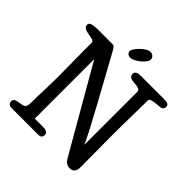

<svg xmlns="http://www.w3.org/2000/svg" viewBox="-251 -1156 1352 1352"><g transform="rotate(45 424.5 -480.5)"><path d="M517 -936C517 -953 502 -972 476 -972C438 -972 369 -900 369 -872C369 -856 384 -841 404 -841C439 -841 517 -897 517 -936ZM596 -25C610 1 633 11 654 11C689 11 703 -15 703 -47C703 -141 701 -281 701 -368C701 -517 705 -571 705 -712C705 -734 723 -738 790 -744C815 -746 829 -752 829 -776C829 -797 817 -804 775 -804H548C516 -804 497 -795 497 -774C497 -747 517 -740 539 -738C596 -733 610 -728 610 -705V-179C582 -254 346 -673 288 -781C270 -814 264 -821 248 -821H118C44 -821 26 -812 26 -791C26 -737 138 -761 138 -726C138 -622 141 -498 141 -388C141 -292 135 -205 135 -119C135 -81 121 -72 94 -68C49 -61 29 -57 29 -32C29 -5 50 0 70 0H335C351 0 365 -10 365 -32C365 -57 340 -63 315 -63H233V-655Z"/></g></svg>

Font: Life Savers
Style: ExtraBold
Weight: 800
Designer: Pablo Impallari, Rodrigo Fuenzalida, Brenda Gallo
Foundry: Pablo Impallari, Rodrigo Fuenzalida, Brenda Gallo
Version: Version 3.000